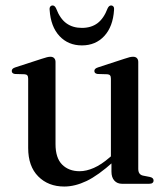

<svg xmlns="http://www.w3.org/2000/svg" viewBox="-20 -672 611 702"><path d="M387.5 -44.5V-86.5L385.5 -89V-384Q385.5 -392.5 382.5 -396.2Q379.5 -400 372.5 -400.5L337 -401.5Q330.5 -402.5 327.8 -405.2Q325 -408 325 -412.5Q325 -417 328.2 -420.2Q331.5 -423.5 339.5 -426L434.5 -457Q446.5 -461 453.5 -462.8Q460.5 -464.5 466.5 -464.5Q476 -464.5 480.8 -459.2Q485.5 -454 485.5 -445.5V-55Q485.5 -44 489.8 -38Q494 -32 502.5 -30L528 -25Q535 -23.5 538.2 -20.2Q541.5 -17 541.5 -12Q541.5 -6.5 537.5 -3.2Q533.5 0 525 0H426.5Q408.5 0 398 -11.8Q387.5 -23.5 387.5 -44.5ZM83 -131V-384Q83 -392.5 80 -396.2Q77 -400 70 -400.5L34.5 -401.5Q28.5 -402.5 25.8 -405.2Q23 -408 23 -412.5Q23 -417 26 -420.2Q29 -423.5 37 -426L132.5 -457Q144.5 -461 151.8 -462.8Q159 -464.5 164 -464.5Q173.5 -464.5 178.2 -459.2Q183 -454 183 -445.5V-145Q183 -94.5 207.2 -70.2Q231.5 -46 271 -46Q295.5 -46 323 -58Q350.5 -70 381 -96.5L401 -113.5L415.5 -99L395 -81Q339 -30.5 296.5 -10.2Q254 10 215 10Q156.5 10 119.8 -27Q83 -64 83 -131ZM279.5 -570Q313.5 -570 336.5 -587.2Q359.5 -604.5 373.5 -641.5Q378.5 -652 386 -652Q391.5 -652 394.8 -647.8Q398 -643.5 397 -635.5Q393 -574.5 361.2 -540.2Q329.5 -506 279.5 -506Q229.5 -506 197.5 -540.2Q165.5 -574.5 161.5 -635.5Q160.5 -643.5 163.8 -647.8Q167 -652 172.5 -652Q180 -652 185 -641.5Q199.5 -603.5 222.8 -586.8Q246 -570 279.5 -570Z"/></svg>

Font: Fraunces 60pt
Style: Regular
Weight: 400
Version: Version 1.000;[b76b70a41]